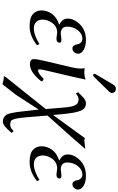

<svg xmlns="http://www.w3.org/2000/svg" viewBox="277 -1000 954 1548"><g transform="rotate(90 754.0 -226.0)"><path d="M245.1 -210Q194.3 -210 166.3 -171.9Q138.2 -133.8 138.2 -92.8Q138.2 -60.5 156.5 -41.3Q174.8 -22 209 -22Q263.2 -22 335 -66.9L345.2 -47.9Q271 12.2 191.9 12.2Q122.1 12.2 93 -14.9Q64 -42 64 -83Q64 -127.9 91.1 -167Q118.2 -206.1 180.2 -227.1Q130.4 -250 129.9 -293.9Q129.9 -347.2 177.5 -394.5Q225.1 -441.9 303.2 -441.9Q351.1 -441.9 382.1 -423.3Q413.1 -404.8 413.1 -378.9Q413.1 -360.8 400.6 -346.9Q388.2 -333 370.1 -333Q355 -333 346.9 -345.5Q338.9 -357.9 336.9 -373Q335 -388.2 324 -400.6Q313 -413.1 291 -413.1Q252.9 -413.1 223.9 -376.5Q194.8 -339.8 194.8 -291Q194.8 -239.3 252.9 -238.8L264.2 -240.7Q275.4 -242.2 287.1 -243.2Q298.8 -244.1 301.8 -244.1Q323.7 -244.1 324.2 -230Q324.2 -204.1 292 -204.1Q288.1 -204.1 268.6 -207Q249 -210 245.1 -210Z M548.8 -55.2Q557.6 -55.2 576.7 -67.1Q595.7 -79.1 613.8 -100.1Q630.9 -100.1 636.7 -83Q563.5 9.8 497.6 9.8Q456.5 9.8 456.5 -22.9Q456.5 -46.9 472.7 -115.2L521.5 -321.8Q532.7 -368.7 532.7 -398.9Q532.7 -414.1 529.8 -429.2L532.7 -431.2Q540.5 -429.2 567.6 -429.2Q594.7 -429.2 621.6 -439Q621.6 -439 600.6 -342.8L548.8 -122.1Q539.1 -79.1 539.1 -67.9Q539.1 -55.2 548.8 -55.2ZM696.8 -683.1Q710.9 -683.1 720.2 -674.1Q729.5 -665 729.5 -651.9Q729.5 -647 728.5 -645Q726.6 -636.2 719.7 -629.9L600.6 -507.8Q592.8 -500 587.9 -500Q574.7 -500 574.7 -511.2Q574.7 -513.2 575.7 -514.2Q575.7 -517.1 579.6 -522.9L664.6 -666Q675.8 -683.1 696.8 -683.1Z M847.7 -254.9Q842.8 -326.7 828.6 -354.7Q814.5 -382.8 781.2 -382.8Q759.3 -382.8 734.4 -360.8L723.6 -378.9Q730.5 -385.7 745.4 -400.4Q760.3 -415 767.8 -422.1Q775.4 -429.2 788.3 -435.5Q801.3 -441.9 813.5 -441.9Q856.4 -441.9 873.5 -397.9Q890.6 -354 899.4 -258.8L907.2 -176.8L1093.3 -433.1Q1107.4 -429.2 1114.3 -429.2L1180.7 -436L1090.3 -332L911.6 -131.8L926.3 46.9Q931.2 105 938.7 131.1Q946.3 157.2 955.8 163.1Q965.3 168.9 986.3 168.9Q1009.3 168.9 1037.6 141.1L1051.3 157.2Q994.1 228 961.4 228Q942.4 228 929.4 220.9Q916.5 213.9 908 202.9Q899.4 191.9 893.6 167.5Q887.7 143.1 884 117.9Q880.4 92.8 875.5 46.9L863.3 -61L744.6 122.1L659.7 231L618.7 221.2L594.2 220.2L601.6 204.1L859.4 -118.2Z M1340.3 -210Q1289.6 -210 1261.5 -171.9Q1233.4 -133.8 1233.4 -92.8Q1233.4 -60.5 1251.7 -41.3Q1270 -22 1304.2 -22Q1358.4 -22 1430.2 -66.9L1440.4 -47.9Q1366.2 12.2 1287.1 12.2Q1217.3 12.2 1188.2 -14.9Q1159.2 -42 1159.2 -83Q1159.2 -127.9 1186.3 -167Q1213.4 -206.1 1275.4 -227.1Q1225.6 -250 1225.1 -293.9Q1225.1 -347.2 1272.7 -394.5Q1320.3 -441.9 1398.4 -441.9Q1446.3 -441.9 1477.3 -423.3Q1508.3 -404.8 1508.3 -378.9Q1508.3 -360.8 1495.8 -346.9Q1483.4 -333 1465.3 -333Q1450.2 -333 1442.1 -345.5Q1434.1 -357.9 1432.1 -373Q1430.2 -388.2 1419.2 -400.6Q1408.2 -413.1 1386.2 -413.1Q1348.1 -413.1 1319.1 -376.5Q1290 -339.8 1290 -291Q1290 -239.3 1348.1 -238.8L1359.4 -240.7Q1370.6 -242.2 1382.3 -243.2Q1394 -244.1 1397 -244.1Q1418.9 -244.1 1419.4 -230Q1419.4 -204.1 1387.2 -204.1Q1383.3 -204.1 1363.8 -207Q1344.2 -210 1340.3 -210Z"/></g></svg>

Font: Linux Libertine
Style: Italic
Weight: 400
Italic angle: -12°
Designer: Philipp H. Poll
Foundry: Philipp H. Poll
Version: Version 5.1.6 ; ttfautohint (v0.9)